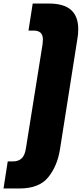

<svg xmlns="http://www.w3.org/2000/svg" viewBox="-42 -862 465 1092"><path d="M2 56H32Q63 56 81.5 38.5Q100 21 106 -22L200 -610Q202 -630 202 -636Q202 -664 188.5 -676Q175 -688 150 -688H120L144 -842H234Q321 -842 362 -805.5Q403 -769 403 -696Q403 -665 398 -640L299 -12Q284 82 232.5 146Q181 210 68 210H-22Z"/></svg>

Font: Exo Black
Style: Italic
Weight: 900
Italic angle: -9°
Designer: Natanael Gama
Foundry: Natanael Gama
Version: Version 1.500; ttfautohint (v1.6)